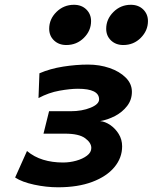

<svg xmlns="http://www.w3.org/2000/svg" viewBox="-20 -774 641 806"><path d="M223.6 12.2Q174.3 12.2 123.3 1.2Q72.3 -9.8 43.5 -28.8L93.3 -140.1Q123 -115.2 161.1 -103.5Q199.2 -91.8 244.6 -91.8Q272.9 -91.8 300 -99.4Q327.1 -106.9 345.2 -120.6Q363.3 -134.3 363.3 -152.8Q363.3 -174.8 337.4 -193.8Q311.5 -212.9 252.9 -212.9H162.6L186 -307.1H276.4Q324.2 -307.1 360.1 -321.8Q396 -336.4 396 -356.9Q396 -401.4 307.1 -401.4Q274.9 -401.4 229.7 -393.3Q184.6 -385.3 141.6 -362.3L145.5 -466.3Q190.4 -485.8 245.1 -494.4Q299.8 -502.9 349.6 -502.9Q397.9 -502.9 439.9 -488.5Q481.9 -474.1 507.8 -448.2Q533.7 -422.4 533.7 -388.7Q533.7 -355 513.7 -329.1Q493.7 -303.2 462.9 -287.1Q432.1 -271 400.4 -265.6Q421.4 -263.7 442.6 -249.3Q463.9 -234.9 478.3 -211.7Q492.7 -188.5 492.7 -159.7Q492.7 -111.3 460.2 -72.3Q427.7 -33.2 367.4 -10.5Q307.1 12.2 223.6 12.2ZM425.8 -653.3Q425.8 -693.4 456.1 -723.6Q486.3 -753.9 529.3 -753.9Q561 -753.9 581.1 -734.4Q601.1 -714.8 601.1 -685.5Q601.1 -645.5 571 -615.2Q541 -585 497.6 -585Q466.3 -585 446 -604.2Q425.8 -623.5 425.8 -653.3ZM186.5 -653.3Q186.5 -693.8 217 -723.9Q247.6 -753.9 290.5 -753.9Q322.3 -753.9 342.3 -734.4Q362.3 -714.8 362.3 -685.5Q362.3 -645 332 -615Q301.8 -585 258.3 -585Q227.1 -585 206.8 -604.2Q186.5 -623.5 186.5 -653.3Z"/></svg>

Font: Andika
Style: Bold Italic
Weight: 700
Italic angle: -14°
Designer: Victor Gaultney, Annie Olsen, Julie Remington, Don Collingsworth, Eric Hays, Becca Hirsbrunner
Foundry: SIL International
Version: Version 6.101